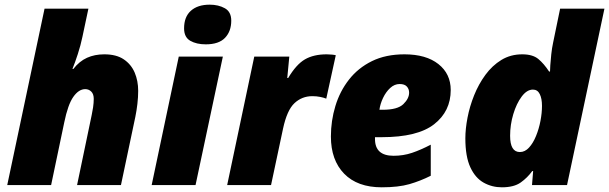

<svg xmlns="http://www.w3.org/2000/svg" viewBox="-20 -797 2623 827"><path d="M11.2 0 171.9 -759.8H360.8L335 -638.2Q327.6 -602.5 315.2 -564.2Q302.7 -525.9 292 -500H295.9Q321.8 -533.2 354.7 -548.1Q387.7 -563 429.2 -563Q481 -563 512.9 -541.5Q544.9 -520 560.1 -484.4Q575.2 -448.7 575.2 -405.8Q575.2 -378.4 571.8 -349.4Q568.4 -320.3 563 -293.9L501 0H312L375 -301.8Q377.9 -314.5 380.9 -334.2Q383.8 -354 383.8 -371.1Q383.8 -392.1 373 -402.6Q362.3 -413.1 347.2 -413.1Q319.3 -413.1 295.9 -379.9Q272.5 -346.7 256.8 -270L200.2 0Z M866.2 -606Q826.2 -606 799.6 -621.3Q772.9 -636.7 772.9 -674.8Q772.9 -724.6 802.2 -750.7Q831.5 -776.9 883.3 -776.9Q920.9 -776.9 948.5 -761.5Q976.1 -746.1 976.1 -708Q976.1 -662.1 949.2 -634Q922.4 -606 866.2 -606ZM633.3 0 750 -553.2H939.9L822.3 0Z M958.5 0 1075.2 -553.2H1226.1L1217.3 -460.9H1221.2Q1255.9 -519.5 1293.5 -541.3Q1331.1 -563 1387.2 -563Q1397.9 -563 1409.9 -561.8Q1421.9 -560.5 1426.3 -559.1L1385.3 -372.1Q1374.5 -376.5 1358.9 -379.6Q1343.3 -382.8 1325.2 -382.8Q1280.8 -382.8 1248.5 -352.8Q1216.3 -322.8 1199.2 -243.2L1147.5 0Z M1624 9.8Q1519.5 9.8 1462.4 -48.8Q1405.3 -107.4 1405.3 -209Q1405.3 -276.9 1424.6 -340.3Q1443.8 -403.8 1483.2 -454.1Q1522.5 -504.4 1582 -533.7Q1641.6 -563 1722.2 -563Q1815.4 -563 1868.4 -521Q1921.4 -479 1921.4 -409.2Q1921.4 -317.9 1850.1 -262Q1778.8 -206.1 1624 -206.1H1595.2V-198.2Q1595.2 -126 1675.3 -126Q1717.3 -126 1754.9 -138.7Q1792.5 -151.4 1835.4 -173.8V-40Q1791 -17.6 1743.7 -3.9Q1696.3 9.8 1624 9.8ZM1614.3 -324.2H1628.4Q1692.4 -324.2 1717.3 -348.4Q1742.2 -372.6 1742.2 -397.9Q1742.2 -413.6 1732.4 -424.3Q1722.7 -435.1 1701.2 -435.1Q1679.2 -435.1 1660.6 -418Q1642.1 -400.9 1629.9 -375.2Q1617.7 -349.6 1614.3 -324.2Z M2141.6 9.8Q2099.1 9.8 2063.2 -10.3Q2027.3 -30.3 2005.9 -76.4Q1984.4 -122.6 1984.4 -201.2Q1984.4 -241.7 1993.7 -290Q2002.9 -338.4 2022.2 -386.5Q2041.5 -434.6 2070.8 -474.6Q2100.1 -514.6 2139.6 -538.8Q2179.2 -563 2229.5 -563Q2274.4 -563 2298.6 -543Q2322.8 -522.9 2345.2 -488.8H2349.1Q2349.1 -495.1 2350.3 -515.9Q2351.6 -536.6 2354.5 -563.2Q2357.4 -589.8 2362.3 -612.8L2392.6 -759.8H2583.5L2422.4 0H2271.5L2276.4 -60.1H2272.5Q2252 -31.7 2222.9 -11Q2193.8 9.8 2141.6 9.8ZM2219.2 -142.1Q2241.2 -142.1 2258.8 -161.4Q2276.4 -180.7 2288.8 -211.2Q2301.3 -241.7 2307.9 -276.1Q2314.5 -310.5 2314.5 -340.8Q2314.5 -372.6 2304.9 -391.8Q2295.4 -411.1 2275.4 -411.1Q2249.5 -411.1 2227.1 -381.1Q2204.6 -351.1 2190.9 -305.4Q2177.2 -259.8 2177.2 -211.9Q2177.2 -142.1 2219.2 -142.1Z"/></svg>

Font: Open Sans ExtraBold
Style: Italic
Weight: 800
Italic angle: -12°
Designer: Monotype Design Team
Foundry: Monotype Imaging Inc.
Version: Version 3.000; ttfautohint (v1.8.4)